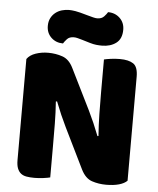

<svg xmlns="http://www.w3.org/2000/svg" viewBox="-57 -889 780 946"><g transform="rotate(5 332.5 -416.0)"><path d="M607 -21Q593 -7 566.5 0.5Q540 8 503 8Q466 8 433 -3Q400 -14 379 -56L280 -258Q265 -289 253 -316.5Q241 -344 227 -380L221 -379Q225 -325 225.5 -269Q226 -213 226 -159V-4Q215 -1 192.5 2Q170 5 148 5Q126 5 109 2Q92 -1 81 -10Q70 -19 64 -34.5Q58 -50 58 -75V-575Q72 -595 101 -605Q130 -615 163 -615Q200 -615 233.5 -603.5Q267 -592 287 -551L387 -349Q402 -318 414 -290.5Q426 -263 440 -227L445 -228Q441 -282 440 -336Q439 -390 439 -444V-606Q450 -609 472.5 -612Q495 -615 517 -615Q561 -615 584 -599.5Q607 -584 607 -535ZM338 -816Q356 -811 368 -808Q380 -805 388 -805Q410 -805 422 -818Q434 -831 439 -840Q474 -840 497.5 -817.5Q521 -795 521 -760Q521 -715 493 -694Q465 -673 423 -673Q409 -673 395 -674.5Q381 -676 364 -681L324 -693Q310 -697 300.5 -699.5Q291 -702 282 -702Q260 -702 248.5 -689.5Q237 -677 231 -667Q196 -667 172.5 -689.5Q149 -712 149 -747Q149 -769 157.5 -785.5Q166 -802 180 -813Q194 -824 211.5 -829Q229 -834 247 -834Q260 -834 278.5 -831Q297 -828 338 -816Z"/></g></svg>

Font: Baloo
Style: Regular
Weight: 400
Designer: Sarang Kulkarni and Ek Type
Foundry: Ek Type
Version: Version 1.100;PS 1.000;hotconv 1.0.88;makeotf.lib2.5.647800;